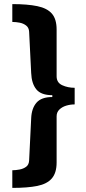

<svg xmlns="http://www.w3.org/2000/svg" viewBox="-20 -756 417 936"><path d="M40 -736Q114 -736 162 -726Q210 -716 233 -689.5Q256 -663 256 -612V-384Q256 -353 283.5 -340.5Q311 -328 344 -328V-247Q323 -247 303 -241Q283 -235 269.5 -222Q256 -209 256 -189V36Q256 87 232.5 114Q209 141 161.5 150.5Q114 160 40 160V74Q56 74 75 70.5Q94 67 107.5 57Q121 47 122 26L132 -179Q134 -228 158 -255.5Q182 -283 235 -283V-292Q180 -292 157 -320.5Q134 -349 132 -400L122 -601Q121 -621 107.5 -631.5Q94 -642 75.5 -645.5Q57 -649 40 -649Z"/></svg>

Font: Archivo SemiExpanded ExtraBold
Style: Regular
Weight: 800
Width: 6
Designer: Hector Gatti
Foundry: Omnibus-Type
Version: Version 2.001; ttfautohint (v1.8.3)